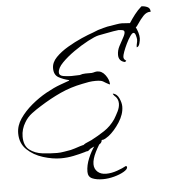

<svg xmlns="http://www.w3.org/2000/svg" viewBox="-49 -554 662 746"><g transform="rotate(-5 282.0 -181.0)"><path d="M167 52Q135 52 98 40.5Q61 29 35.5 4.5Q10 -20 10 -59Q10 -89 28.5 -116Q47 -143 75 -166.5Q103 -190 133.5 -207Q164 -224 189 -233L225 -246V-248Q203 -253 185 -263Q167 -273 167 -299Q167 -322 186 -341.5Q205 -361 233 -377.5Q261 -394 288.5 -406Q316 -418 334 -424Q345 -429 354 -432Q363 -435 375 -438L391 -442L428 -448Q433 -449 438.5 -449.5Q444 -450 448 -450L480 -448Q491 -465 503 -480.5Q515 -496 530 -509Q542 -509 553 -504Q564 -499 564 -485Q548 -486 535 -472Q522 -458 513 -444Q504 -430 501 -430Q506 -420 509.5 -408.5Q513 -397 513 -386Q513 -379 509.5 -366Q506 -353 498 -352V-354Q498 -360 500 -367.5Q502 -375 502 -382Q502 -387 499 -398Q496 -409 490 -409Q485 -409 477 -397.5Q469 -386 461 -369.5Q453 -353 448 -339Q443 -325 443 -319Q443 -309 453 -304L448 -299Q423 -304 423 -329Q423 -346 431.5 -362.5Q440 -379 448 -393Q456 -407 456 -415Q456 -422 447.5 -423.5Q439 -425 434 -425Q430 -425 412.5 -422Q395 -419 377.5 -415.5Q360 -412 354 -411Q340 -408 312.5 -393.5Q285 -379 256.5 -359Q228 -339 208 -318.5Q188 -298 188 -281Q188 -268 205.5 -265.5Q223 -263 235 -263Q243 -263 251.5 -263.5Q260 -264 268 -264Q279 -268 291 -268H306Q311 -268 314.5 -268Q318 -268 321 -269Q325 -270 328.5 -271Q332 -272 336 -272Q355 -272 368 -254.5Q381 -237 382 -220L381 -218V-217Q364 -226 356.5 -231Q349 -236 327 -236Q314 -236 301 -234Q288 -232 275 -229Q229 -220 188.5 -201.5Q148 -183 107 -157Q89 -146 71 -132.5Q53 -119 42 -100Q26 -74 26 -45Q26 -9 47 7Q68 23 97.5 26.5Q127 30 154 30Q168 30 181.5 27.5Q195 25 208 23Q213 22 224 18.5Q235 15 245.5 11.5Q256 8 258 8Q258 8 258.5 8Q259 8 259 9Q259 8 260 7Q267 2 275 -1Q283 -4 291 -8Q318 -22 343 -38.5Q368 -55 386 -81Q394 -94 402 -110Q410 -126 410 -141Q410 -160 395 -172Q394 -174 391.5 -176.5Q389 -179 390 -180V-181Q406 -178 414 -160Q422 -142 422 -128Q422 -98 402 -67Q382 -36 359 -18Q353 -14 346 -9.5Q339 -5 331 -5Q330 9 314.5 13Q299 17 290 22Q283 25 279 29.5Q275 34 267 34Q264 34 265 35Q241 42 216.5 47Q192 52 167 52ZM323 147Q298 147 281.5 140Q265 133 265 113Q265 88 276.5 60.5Q288 33 302.5 14Q317 -5 326 -5H330L331 -4Q318 12 304.5 39Q291 66 291 86Q291 104 303.5 115.5Q316 127 337 127Q358 127 380.5 119Q403 111 415 104Q420 104 420 109Q420 117 404.5 126Q389 135 366.5 141Q344 147 323 147Z"/></g></svg>

Font: Qwitcher Grypen
Style: Regular
Weight: 400
Designer: Robert E. Leuschke
Foundry: Robert E. Leuschke
Version: Version 1.100; ttfautohint (v1.8.3)